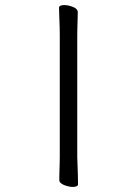

<svg xmlns="http://www.w3.org/2000/svg" viewBox="-20 -727 540 758"><path d="M216 -590Q216 -600 215.5 -621Q215 -642 214 -664Q213 -686 213 -697Q213 -702 219 -704.5Q225 -707 233 -707Q250 -707 268.5 -699.5Q287 -692 287 -679Q287 -671 286.5 -654.5Q286 -638 285.5 -620Q285 -602 285 -590V-105Q285 -99 286 -78Q287 -57 287.5 -34Q288 -11 288 1Q288 6 282 8.5Q276 11 268 11Q252 11 233 3.5Q214 -4 214 -17Q214 -25 214.5 -43.5Q215 -62 215.5 -80Q216 -98 216 -105Z"/></svg>

Font: Moon Stars Kai T HW
Style: Regular
Weight: 400
Designer: GuiWonder
Version: Version 1.101